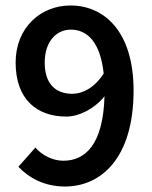

<svg xmlns="http://www.w3.org/2000/svg" viewBox="-20 -668 553 700"><path d="M37 -440C37 -307 113 -243 222 -243C268 -243 324 -271 361 -317C356 -141 291 -82 211 -82C172 -82 133 -102 109 -130L47 -60C85 -20 141 12 217 12C348 12 467 -91 467 -338C467 -552 361 -648 237 -648C128 -648 37 -567 37 -440ZM238 -560C300 -560 346 -512 358 -400C325 -348 281 -326 244 -326C180 -326 143 -365 143 -440C143 -517 186 -560 238 -560Z"/></svg>

Font: DAIFUKU Sans Semibold
Style: Regular
Weight: 600
Designer: Original font ‘Source Sans 3’ : Paul D. Hunt
Foundry: Daifuku
Version: Version 1.000